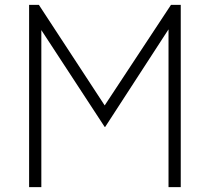

<svg xmlns="http://www.w3.org/2000/svg" viewBox="-20 -765 858 785"><path d="M99 0H149V-642L408 -246H410L669 -645V0H719V-745H679L408 -334L139 -745H99Z"/></svg>

Font: Mluvka ExtraLight
Style: Regular
Weight: 200
Designer: Modified by Jiří Krblich, Original typeface by Gumpita Rahayu
Foundry: Gumpita Rahayu & Jiří Krblich
Version: Version 2.000;Glyphs 3.1.1 (3134)